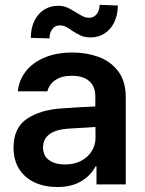

<svg xmlns="http://www.w3.org/2000/svg" viewBox="-20 -751 590 782"><path d="M232.4 -309.6Q316.9 -315.4 368.2 -317.4V-359.4Q368.2 -398.9 343.3 -420.7Q318.4 -442.4 272.5 -442.4Q231.9 -442.4 206.1 -425.3Q180.2 -408.2 172.9 -378.9H52.7Q57.1 -424.3 85 -460.2Q112.8 -496.1 161.6 -516.6Q210.4 -537.1 275.4 -537.1Q331.1 -537.1 380.1 -519.8Q429.2 -502.4 460.7 -461.7Q492.2 -420.9 492.2 -354.5V0H373V-73.2H369.1Q349.6 -36.1 310.5 -12.7Q271.5 10.7 212.9 10.7Q161.6 10.7 121.3 -7.8Q81.1 -26.4 58.1 -62.5Q35.2 -98.6 35.2 -149.4Q35.2 -231.4 90.6 -267.8Q146 -304.2 232.4 -309.6ZM245.1 -81.1Q281.7 -81.1 310.1 -95.7Q338.4 -110.4 353.8 -135.5Q369.1 -160.6 369.1 -190.4L368.7 -233.9L252 -226.6Q206.1 -222.7 180.7 -203.6Q155.3 -184.6 155.3 -150.4Q155.3 -116.7 179.7 -98.9Q204.1 -81.1 245.1 -81.1ZM215.8 -727.5Q236.8 -727.5 252.2 -720.9Q267.6 -714.4 290 -700.2Q309.1 -688.5 319.6 -683.6Q330.1 -678.7 342.8 -678.7Q362.3 -678.7 374 -693.6Q385.7 -708.5 385.7 -731.4L460 -728.5Q459.5 -688.5 444.8 -659.2Q430.2 -629.9 405.3 -614.3Q380.4 -598.6 349.6 -598.6Q325.7 -598.6 310.3 -605.5Q294.9 -612.3 273.4 -626Q259.3 -636.7 248 -642.1Q236.8 -647.5 222.7 -647.5Q204.6 -647.5 193.1 -632.8Q181.6 -618.2 181.6 -594.7L105.5 -596.7Q105.5 -636.7 120.1 -666.3Q134.8 -695.8 159.9 -711.7Q185.1 -727.5 215.8 -727.5Z"/></svg>

Font: Pretendard Std SemiBold
Style: Regular
Weight: 600
Designer: Base glyphs from Inter by Rasmus Andersson; Hangeul glyphs from Noto Sans CJK(Source Han Sans) by Jang Soo-young and Kan
Foundry: Kil Hyung-jin
Version: Version 1.309